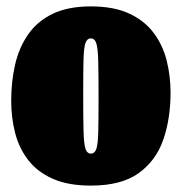

<svg xmlns="http://www.w3.org/2000/svg" viewBox="-20 -560 568 600"><path d="M15 -245Q15 -305 27.2 -358.2Q39.5 -411.5 68 -452.5Q96.5 -493.5 144.5 -516.8Q192.5 -540 264 -540Q335.5 -540 383.5 -517.8Q431.5 -495.5 460 -457.5Q488.5 -419.5 500.8 -371Q513 -322.5 513 -270Q513 -190 490.5 -124.2Q468 -58.5 413.8 -19.2Q359.5 20 264 20Q192.5 20 144.5 -1.5Q96.5 -23 68 -60Q39.5 -97 27.2 -144.8Q15 -192.5 15 -245ZM240 -270Q240 -193 241 -152Q242 -111 247 -95.5Q252 -80 264 -80Q276 -80 281 -94.5Q286 -109 287 -146Q288 -183 288 -250Q288 -327 287 -368Q286 -409 281 -424.5Q276 -440 264 -440Q252 -440 247 -425.5Q242 -411 241 -374Q240 -337 240 -270Z"/></svg>

Font: Besley* Condensed Fatface
Style: Regular
Weight: 900
Width: 3
Designer: Owen Earl
Foundry: indestructible type*
Version: Version 3.000; ttfautohint (v1.8.3)